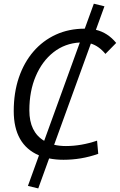

<svg xmlns="http://www.w3.org/2000/svg" viewBox="-20 -859 652 1044"><path d="M188 165.5 131.8 151.9 191.9 -14.2Q54.7 -72.8 54.7 -255.4Q54.7 -355 82.5 -437Q110.4 -519 161.6 -578.6Q212.9 -638.2 283.7 -670.7Q354.5 -703.1 440.4 -703.1H440.9L490.2 -838.9L547.9 -824.7L501.5 -696.8Q565.9 -681.6 611.8 -625.5L553.2 -565.9Q517.6 -608.9 474.1 -622.1L274.4 -71.8Q303.7 -64.9 338.4 -64.9Q421.4 -64.9 507.8 -94.2L514.2 -22.5Q466.8 -5.9 419.7 2Q372.6 9.8 325.2 9.8Q283.2 9.8 247.1 2.4ZM220.2 -93.3 414.1 -627.9Q333 -623.5 271.2 -575.2Q209.5 -526.9 174.6 -445.3Q139.6 -363.8 139.6 -258.8Q139.6 -141.1 220.2 -93.3Z"/></svg>

Font: CaskaydiaCove NFP SemiLight
Style: Italic
Weight: 350
Italic angle: -10°
Designer: Aaron Bell
Foundry: Saja Typeworks
Version: Version 2111.001; VTT 6.35;Nerd Fonts 3.1.1